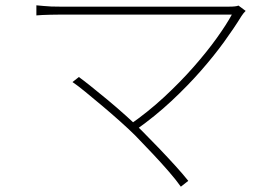

<svg xmlns="http://www.w3.org/2000/svg" viewBox="-20 -679 1040 723"><path d="M905 -638Q901 -634 896.5 -628.5Q892 -623 889 -618Q862 -574 824 -521.5Q786 -469 736.5 -412.5Q687 -356 625.5 -298.5Q564 -241 489 -188L465 -207Q536 -256 597.5 -313Q659 -370 709.5 -427.5Q760 -485 796.5 -536Q833 -587 853 -624Q833 -624 791 -624Q749 -624 692 -624Q635 -624 572 -624Q509 -624 447.5 -624Q386 -624 334 -624Q282 -624 247.5 -624Q213 -624 205 -624Q186 -624 169.5 -623.5Q153 -623 139.5 -622.5Q126 -622 117 -621V-659Q131 -658 144.5 -656.5Q158 -655 173 -654.5Q188 -654 205 -654Q213 -654 247 -654Q281 -654 332 -654Q383 -654 443 -654Q503 -654 565 -654Q627 -654 683 -654Q739 -654 781 -654Q823 -654 843 -654Q869 -654 878 -658ZM490 -168Q467 -191 434 -220.5Q401 -250 366 -279.5Q331 -309 301 -333.5Q271 -358 253 -370L277 -389Q291 -379 320 -356Q349 -333 384.5 -303.5Q420 -274 454.5 -243Q489 -212 514 -187Q544 -157 577.5 -122Q611 -87 640.5 -54.5Q670 -22 689 2L661 24Q645 1 616.5 -32Q588 -65 554.5 -100.5Q521 -136 490 -168Z"/></svg>

Font: Noto Sans SC Thin
Style: Regular
Weight: 100
Designer: Ryoko NISHIZUKA 西塚涼子 (kana, bopomofo & ideographs); Paul D. Hunt (Latin, Greek & Cyrillic); Sandoll Communications 산돌커뮤니
Foundry: Adobe
Version: Version 2.004-H2;hotconv 1.0.118;makeotfexe 2.5.65603